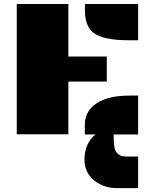

<svg xmlns="http://www.w3.org/2000/svg" viewBox="-20 -685 789 978"><path d="M412.6 -664.6H683.6V-480H632.8Q500.5 -480 452.1 -521.5Q412.6 -555.7 412.6 -631.8ZM65.4 -664.6H328.1V-397H523.9V-269.5H328.1V-1H65.4ZM410.2 128.4Q410.2 45.4 466.3 0H412.1V-47.4Q412.1 -148.4 529.3 -184.6Q574.2 -198.2 645 -198.2H683.6V0H559.1V13.7Q559.1 68.4 569.8 85Q580.6 101.6 592.5 106.9Q604.5 112.3 622.1 112.3H683.6V273.4H578.1Q509.3 273.4 461.9 235.8Q410.2 194.8 410.2 128.4Z"/></svg>

Font: Plaster
Style: Regular
Weight: 400
Designer: Eben Sorkin
Foundry: Eben Sorkin
Version: Version 1.007